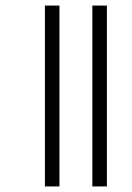

<svg xmlns="http://www.w3.org/2000/svg" viewBox="-20 -619 474 688"><path d="M311 49V-599H363V49ZM141 49V-599H193V49Z"/></svg>

Font: Noto Sans Malayalam ExtraCondensed Light
Style: Regular
Weight: 300
Width: 2
Designer: Jelle Bosma - Monotype Design Team
Foundry: Monotype Imaging Inc.
Version: Version 2.104; ttfautohint (v1.8.4.7-5d5b)